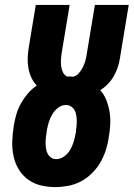

<svg xmlns="http://www.w3.org/2000/svg" viewBox="-20 -755 545 783"><path d="M206 8Q175 8 146 1Q117 -6 94 -23Q71 -40 56 -65Q41 -90 35 -119Q29 -148 30 -178.5Q31 -209 36 -240V-242Q40 -265 46.5 -288Q53 -311 65 -332.5Q77 -354 93 -373Q109 -392 130 -406Q116 -421 107.5 -439.5Q99 -458 95.5 -479.5Q92 -501 93 -522.5Q94 -544 98 -566L126 -735H264L233 -548Q231 -538 230 -528.5Q229 -519 228.5 -509Q228 -499 229 -489.5Q230 -480 232.5 -471Q235 -462 240 -454.5Q245 -447 253 -443Q254 -443 254 -443Q254 -443 254 -443Q260 -443 266 -443Q272 -443 278 -442Q292 -445 302 -457Q312 -469 318.5 -482Q325 -495 328.5 -508.5Q332 -522 334 -536L367 -735H505L469 -517Q466 -498 460 -480Q454 -462 444 -444.5Q434 -427 420 -412.5Q406 -398 389 -387Q405 -369 414 -346Q423 -323 427 -297.5Q431 -272 429.5 -245.5Q428 -219 423 -193V-190Q419 -165 410.5 -139.5Q402 -114 388 -90.5Q374 -67 353.5 -47Q333 -27 308.5 -14.5Q284 -2 257.5 3Q231 8 206 8ZM209 -106Q226 -106 241.5 -117Q257 -128 266 -143.5Q275 -159 280 -175.5Q285 -192 288 -209L289 -212Q290 -224 291.5 -235.5Q293 -247 293 -259Q293 -271 291.5 -282.5Q290 -294 285 -304Q280 -314 270 -320.5Q260 -327 249 -327Q232 -327 217 -315.5Q202 -304 193 -288.5Q184 -273 179 -256.5Q174 -240 171 -224V-221Q169 -209 167.5 -197.5Q166 -186 166 -174Q166 -162 167.5 -150.5Q169 -139 174 -129Q179 -119 188 -112.5Q197 -106 209 -106Z"/></svg>

Font: Iosevka Slab Heavy
Style: Italic
Weight: 900
Italic angle: -9°
Monospace: yes
Designer: Belleve Invis
Foundry: Belleve Invis
Version: Version 11.1.0; ttfautohint (v1.8.3)